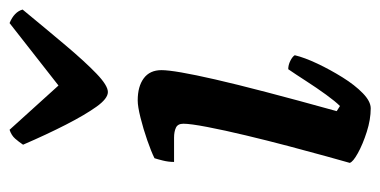

<svg xmlns="http://www.w3.org/2000/svg" viewBox="-222 -594 815 412"><g transform="rotate(-90 186.0 -387.5)"><path d="M160 0Q136 0 109.5 -8.5Q83 -17 64 -27.5Q45 -38 43 -45Q47 -59 57 -95Q67 -131 79 -176.5Q91 -222 102 -268Q113 -314 120 -350.5Q127 -387 127 -402Q127 -414 118.5 -418Q110 -422 97 -422H45Q45 -434 48 -446Q51 -458 53 -464Q67 -471 91.5 -479.5Q116 -488 140 -494Q164 -500 177 -500Q207 -500 224.5 -487Q242 -474 242 -449Q242 -421 222 -333.5Q202 -246 154 -73L165 -66Q175 -76 189.5 -96Q204 -116 218.5 -138.5Q233 -161 244 -177Q253 -177 262 -172.5Q271 -168 274 -163Q269 -142 256 -114.5Q243 -87 226.5 -60.5Q210 -34 192.5 -17Q175 0 160 0ZM195 -564Q181 -564 163.5 -588.5Q146 -613 125 -654Q104 -695 82 -746Q88 -755 95 -763Q102 -771 114 -775L209 -670L343 -775Q367 -765 372 -747Q330 -696 295 -654.5Q260 -613 234.5 -588.5Q209 -564 195 -564Z"/></g></svg>

Font: Texturina
Style: Bold Italic
Weight: 700
Italic angle: -11°
Designer: Guillermo Torres Carreño
Foundry: Omnibus-Type
Version: Version 1.002; ttfautohint (v1.8.3)